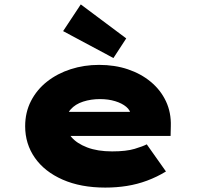

<svg xmlns="http://www.w3.org/2000/svg" viewBox="-20 -840 902 870"><path d="M457 10Q346 10 264 -26Q182 -62 138 -125Q94 -188 94 -268Q94 -331 120.5 -382.5Q147 -434 193.5 -470.5Q240 -507 300.5 -526.5Q361 -546 429 -546Q500 -546 559.5 -526Q619 -506 663.5 -469Q708 -432 732 -381Q756 -330 754 -268L753 -224H222L199 -333H592L573 -301V-319Q571 -340 552 -356Q533 -372 502 -381.5Q471 -391 433 -391Q392 -391 356.5 -379.5Q321 -368 300 -344Q279 -320 279 -284Q279 -248 303.5 -219Q328 -190 375 -172Q422 -154 488 -154Q552 -154 590 -165.5Q628 -177 645 -186L732 -63Q691 -38 646.5 -21.5Q602 -5 555 2.5Q508 10 457 10ZM494 -577 266 -699 346 -820 552 -666Z"/></svg>

Font: Lexend Tera Black
Style: Regular
Weight: 900
Version: Version 1.007